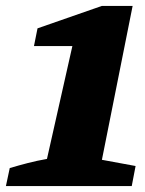

<svg xmlns="http://www.w3.org/2000/svg" viewBox="-64 -630 490 650"><path d="M-44 0 -31 -61Q-1 -70 30 -78Q61 -86 95 -92L181 -474H51L63 -534L281 -610H385L281 -89L395 -68L382 0Z"/></svg>

Font: Piazzolla SC ExtraBold
Style: Italic
Weight: 800
Italic angle: -11.3°
Designer: Juan Pablo del Peral
Foundry: Huerta Tipografica
Version: Version 1.330